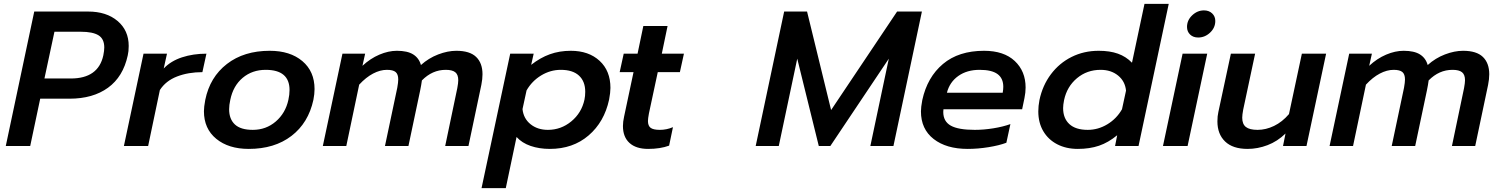

<svg xmlns="http://www.w3.org/2000/svg" viewBox="-20 -759 7793 998"><path d="M158 -699H438Q533 -699 591 -650Q649 -601 649 -520Q649 -492 644 -471Q620 -360 541.5 -303Q463 -246 341 -246H189L137 0H10ZM348 -351Q491 -351 517 -471Q522 -496 522 -512Q522 -557 492 -575.5Q462 -594 400 -594H263L211 -351Z M726 -480H848L831 -403Q868 -442 926 -461Q984 -480 1053 -480L1032 -384Q959 -384 900.5 -361.5Q842 -339 811 -291L750 0H624Z M1040 -181Q1040 -203 1047 -240Q1071 -358 1159.5 -426.5Q1248 -495 1382 -495Q1488 -495 1551.5 -441.5Q1615 -388 1615 -296Q1615 -270 1609 -240Q1583 -120 1495 -52.5Q1407 15 1273 15Q1168 15 1104 -37.5Q1040 -90 1040 -181ZM1479 -240Q1485 -267 1485 -291Q1485 -396 1361 -396Q1291 -396 1241.5 -354.5Q1192 -313 1177 -240Q1171 -213 1171 -191Q1171 -140 1201 -112Q1231 -84 1294 -84Q1363 -84 1413.5 -127.5Q1464 -171 1479 -240Z M1760 -480H1878L1864 -417Q1905 -455 1952 -475Q1999 -495 2043 -495Q2098 -495 2128 -476Q2158 -457 2168 -421Q2208 -457 2257.5 -476Q2307 -495 2352 -495Q2422 -495 2455 -463Q2488 -431 2488 -373Q2488 -348 2482 -318L2415 0H2294L2357 -301Q2362 -328 2362 -342Q2362 -371 2346.5 -383.5Q2331 -396 2297 -396Q2227 -396 2173 -341Q2170 -318 2164 -289L2103 0H1981L2045 -303Q2050 -331 2050 -346Q2050 -373 2036.5 -384.5Q2023 -396 1991 -396Q1956 -396 1919 -376.5Q1882 -357 1847 -319L1780 0H1658Z M2632 -480H2754L2741 -422Q2788 -459 2838 -477Q2888 -495 2947 -495Q3040 -495 3096.5 -443Q3153 -391 3153 -302Q3153 -278 3146 -241Q3121 -125 3039.5 -55Q2958 15 2838 15Q2783 15 2738 -0.5Q2693 -16 2665 -47L2609 219H2483ZM3018 -241Q3022 -260 3022 -282Q3022 -336 2989.5 -366Q2957 -396 2895 -396Q2841 -396 2793 -367Q2745 -338 2717 -289L2696 -192Q2701 -143 2737.5 -113.5Q2774 -84 2828 -84Q2896 -84 2949.5 -128Q3003 -172 3018 -241Z M3218 -104Q3218 -126 3224 -153L3273 -384H3201L3222 -480H3294L3324 -624H3450L3420 -480H3535L3514 -384H3399L3353 -169Q3348 -142 3348 -130Q3348 -105 3362 -94.5Q3376 -84 3410 -84Q3445 -84 3478 -98L3458 -2Q3412 15 3349 15Q3286 15 3252 -16Q3218 -47 3218 -104Z M4056 -699H4175L4300 -187L4643 -699H4772L4624 0H4504L4600 -454L4296 0H4236L4124 -454L4028 0H3908Z M4767 -180Q4767 -202 4774 -239Q4800 -358 4881.5 -426.5Q4963 -495 5095 -495Q5198 -495 5254.5 -442Q5311 -389 5311 -304Q5311 -278 5305 -249L5293 -191H4884L4883 -177Q4883 -128 4922 -106Q4961 -84 5047 -84Q5093 -84 5143 -92Q5193 -100 5232 -114L5211 -17Q5174 -3 5118.5 6Q5063 15 5010 15Q4899 15 4833 -36.5Q4767 -88 4767 -180ZM5192 -277Q5195 -294 5195 -308Q5195 -352 5165 -374Q5135 -396 5072 -396Q5006 -396 4961 -364Q4916 -332 4902 -277Z M5377 -180Q5377 -208 5383 -239Q5399 -315 5442.5 -373Q5486 -431 5550 -463Q5614 -495 5691 -495Q5749 -495 5791 -480Q5833 -465 5864 -433L5929 -739H6055L5898 0H5776L5787 -56Q5741 -18 5692.5 -1.5Q5644 15 5582 15Q5522 15 5475.5 -9Q5429 -33 5403 -77Q5377 -121 5377 -180ZM5812 -191 5833 -288Q5828 -337 5791.5 -366.5Q5755 -396 5701 -396Q5630 -396 5578 -352.5Q5526 -309 5511 -239Q5506 -214 5506 -197Q5506 -144 5538.5 -114Q5571 -84 5634 -84Q5688 -84 5736 -113Q5784 -142 5812 -191Z M6150 -619Q6150 -654 6177 -679.5Q6204 -705 6238 -705Q6264 -705 6280.5 -689.5Q6297 -674 6297 -650Q6297 -615 6270 -589.5Q6243 -564 6208 -564Q6182 -564 6166 -579.5Q6150 -595 6150 -619ZM6127 -480H6255L6153 0H6025Z M6308 -128Q6308 -156 6313 -177L6378 -480H6504L6442 -189Q6437 -162 6437 -147Q6437 -114 6456 -99Q6475 -84 6517 -84Q6560 -84 6602.5 -104.5Q6645 -125 6680 -166L6747 -480H6873L6771 0H6649L6662 -65Q6620 -24 6568.5 -4.5Q6517 15 6465 15Q6388 15 6348 -23.5Q6308 -62 6308 -128Z M6993 -480H7111L7097 -417Q7138 -455 7185 -475Q7232 -495 7276 -495Q7331 -495 7361 -476Q7391 -457 7401 -421Q7441 -457 7490.5 -476Q7540 -495 7585 -495Q7655 -495 7688 -463Q7721 -431 7721 -373Q7721 -348 7715 -318L7648 0H7527L7590 -301Q7595 -328 7595 -342Q7595 -371 7579.5 -383.5Q7564 -396 7530 -396Q7460 -396 7406 -341Q7403 -318 7397 -289L7336 0H7214L7278 -303Q7283 -331 7283 -346Q7283 -373 7269.5 -384.5Q7256 -396 7224 -396Q7189 -396 7152 -376.5Q7115 -357 7080 -319L7013 0H6891Z"/></svg>

Font: Prompt Medium
Style: Italic
Weight: 500
Italic angle: -12°
Designer: Katatrad Team
Foundry: CadsonDemak
Version: Version 1.001